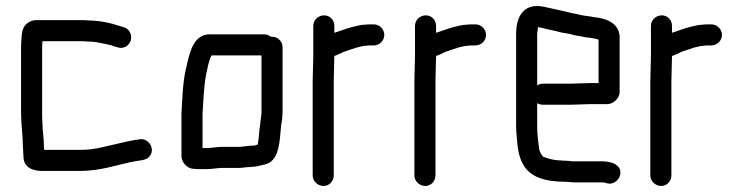

<svg xmlns="http://www.w3.org/2000/svg" viewBox="-20 -562 2469 638"><path d="M58 -41C58 -9 85 6 118 6H244C321 6 369 -16 434 -27L448 -29C461 -31 471 -34 478 -44C497 -69 472 -105 443 -99C399 -93 360 -81 320 -73C297 -67 273 -64 244 -64H127C126 -69 126 -73 126 -77C126 -102 121 -127 121 -152C120 -162 120 -174 120 -187V-398C120 -406 120 -415 121 -425H254C260 -425 265 -425 269 -424C288 -424 302 -422 320 -418C332 -416 333 -415 343 -413C349 -412 355 -410 360 -408L370 -405C391 -397 409 -412 414 -426C421 -448 408 -466 393 -471L383 -474C351 -485 312 -494 273 -494C268 -495 262 -495 255 -495H99C80 -495 64 -482 58 -469C51 -455 50 -420 50 -398V-187C50 -147 56 -114 56 -78C56 -66 58 -53 58 -41Z M624 -1C629 0 636 0 645 0H668C683 0 703 -4 718 -4H775C786 -4 799 -7 811 -7C816 -8 820 -8 824 -8C836 -9 851 -14 862 -16C902 -27 908 -74 912 -122L914 -144C917 -161 918 -165 919 -187V-405C919 -424 903 -440 884 -440H880C873 -445 866 -448 858 -448H677C619 -448 608 -378 597 -329C587 -285 586 -235 583 -185V-43C583 -22 603 -1 624 -1ZM822 -78C817 -78 811 -78 804 -77L786 -75C782 -74 778 -74 775 -74H716C701 -74 682 -70 668 -70H653V-183C656 -228 657 -274 665 -315C670 -337 673 -359 683 -378H849V-189C848 -171 846 -168 845 -152L842 -130C840 -113 840 -102 837 -86V-82C832 -81 827 -78 822 -78Z M1021 -476V-374C1021 -350 1019 -319 1019 -294V21C1019 40 1036 56 1055 56C1074 56 1089 40 1089 21V-295C1089 -320 1091 -351 1091 -374V-376C1103 -380 1110 -384 1123 -390L1165 -404C1175 -406 1186 -410 1197 -410C1202 -411 1207 -411 1212 -411H1222C1241 -411 1257 -427 1257 -446C1257 -465 1241 -481 1222 -481H1212C1205 -481 1199 -481 1193 -480C1178 -480 1163 -475 1149 -472C1130 -467 1110 -459 1091 -453V-476C1091 -496 1076 -511 1057 -511C1038 -511 1021 -496 1021 -476Z M1359 -476V-374C1359 -350 1357 -319 1357 -294V21C1357 40 1374 56 1393 56C1412 56 1427 40 1427 21V-295C1427 -320 1429 -351 1429 -374V-376C1441 -380 1448 -384 1461 -390L1503 -404C1513 -406 1524 -410 1535 -410C1540 -411 1545 -411 1550 -411H1560C1579 -411 1595 -427 1595 -446C1595 -465 1579 -481 1560 -481H1550C1543 -481 1537 -481 1531 -480C1516 -480 1501 -475 1487 -472C1468 -467 1448 -459 1429 -453V-476C1429 -496 1414 -511 1395 -511C1376 -511 1359 -496 1359 -476Z M1878 -284H1784C1777 -284 1771 -282 1765 -278V-449C1765 -452 1766 -457 1767 -463C1767 -466 1767 -469 1768 -472C1771 -471 1773 -471 1774 -471L1794 -466C1810 -463 1830 -458 1845 -454C1859 -452 1877 -449 1888 -445C1902 -443 1913 -441 1927 -438L1944 -436C1951 -435 1963 -433 1969 -430V-286H1940C1927 -286 1893 -284 1878 -284ZM1940 -216H1994C2016 -214 2039 -234 2039 -257V-440C2037 -484 1997 -501 1954 -505L1937 -508L1921 -510C1908 -512 1896 -516 1882 -518C1858 -524 1831 -530 1808 -535C1792 -538 1782 -542 1765 -542C1714 -542 1695 -500 1695 -449V-142C1695 -130 1696 -119 1697 -108C1700 -72 1703 -43 1717 -18C1740 27 1792 42 1859 42C1869 42 1879 44 1890 44H1982C1989 44 1992 46 1997 47C2018 53 2035 37 2040 22C2050 -13 2012 -26 1982 -26H1880C1873 -27 1866 -28 1859 -28C1854 -28 1849 -28 1843 -29C1820 -29 1802 -35 1785 -41C1779 -47 1771 -61 1771 -72C1768 -95 1765 -116 1765 -143V-219C1771 -216 1777 -214 1784 -214H1878C1893 -214 1927 -216 1940 -216Z M2143 -476V-374C2143 -350 2141 -319 2141 -294V21C2141 40 2158 56 2177 56C2196 56 2211 40 2211 21V-295C2211 -320 2213 -351 2213 -374V-376C2225 -380 2232 -384 2245 -390L2287 -404C2297 -406 2308 -410 2319 -410C2324 -411 2329 -411 2334 -411H2344C2363 -411 2379 -427 2379 -446C2379 -465 2363 -481 2344 -481H2334C2327 -481 2321 -481 2315 -480C2300 -480 2285 -475 2271 -472C2252 -467 2232 -459 2213 -453V-476C2213 -496 2198 -511 2179 -511C2160 -511 2143 -496 2143 -476Z"/></svg>

Font: Electronic
Style: Bd
Weight: 700
Version: Version 1.011